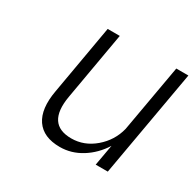

<svg xmlns="http://www.w3.org/2000/svg" viewBox="-111 -583 729 715"><g transform="rotate(30 253.5 -225.0)"><path d="M161 -168Q139 -39 246 -39Q301 -39 345.5 -77Q390 -115 404 -171L455 -460H507L426 0H374L390 -90Q361 -44 317.5 -17Q274 10 225 10Q154 10 123.5 -34.5Q93 -79 108 -162L160 -460H212Z"/></g></svg>

Font: Renner* Light
Style: Light Italic
Weight: 300
Italic angle: -10°
Version: Version 003.000 ; ttfautohint (v0.97) -l 8 -r 50 -G 200 -x 1